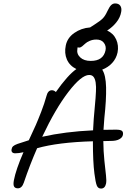

<svg xmlns="http://www.w3.org/2000/svg" viewBox="-20 -1096 753 1106"><path d="M67.9 -212.9Q55.2 -212.9 49.8 -219.5Q44.4 -226.1 46.9 -236.8Q48.3 -247.1 55.9 -253.9Q63.5 -260.7 81.1 -267.1Q143.6 -287.6 146 -288.1Q173.3 -346.7 185.8 -374.8Q198.2 -402.8 217.3 -451.9Q236.3 -501 247.1 -541Q255.4 -576.2 278.8 -576.2Q291.5 -576.2 301.8 -565.9Q369.6 -662.6 419.9 -698.2Q380.9 -717.3 365.2 -753.7Q349.6 -790 358.9 -834Q367.7 -877.9 407.7 -906Q447.8 -934.1 499 -938Q509.3 -945.3 523.9 -954.1Q557.1 -975.1 571.5 -989.5Q585.9 -1003.9 598.1 -1030.8Q610.4 -1057.1 620.4 -1066.7Q630.4 -1076.2 643.1 -1076.2Q664.1 -1076.2 673.1 -1062.7Q682.1 -1049.3 678.2 -1027.8Q672.9 -995.6 650.6 -967.8Q628.4 -939.9 597.2 -919.9Q633.3 -903.8 649.2 -868.9Q665 -834 657.2 -793.9Q649.9 -759.3 626.5 -733.6Q603 -708 568.8 -694.8Q589.4 -664.1 591.1 -592.8Q592.8 -521.5 581.1 -416Q577.1 -366.7 576.2 -348.1Q587.9 -348.1 611.8 -348.6Q635.7 -349.1 647.9 -349.1Q674.3 -349.1 682.6 -342Q690.9 -335 688 -318.8Q685.1 -303.7 667.2 -293.9Q649.4 -284.2 619.1 -284.2Q589.4 -284.2 575.2 -283.2Q575.7 -225.1 581.3 -170.4Q586.9 -115.7 590.6 -85.2Q594.2 -54.7 590.8 -38.1Q584.5 -9.8 562 -9.8Q544.4 -9.8 537.4 -27.8Q530.3 -45.9 523.9 -96.2Q515.1 -163.6 515.1 -282.2Q314 -276.4 193.8 -242.2Q152.3 -147.5 117.2 -43.9Q106 -11.2 83 -11.2Q66.9 -11.2 61 -21.7Q55.2 -32.2 60.1 -58.1Q71.3 -118.2 115.2 -219.2Q88.9 -212.9 67.9 -212.9ZM425.8 -814.9Q420.4 -786.1 441.9 -765.6Q463.4 -745.1 502.9 -745.1Q575.2 -745.1 587.9 -806.2Q592.8 -830.1 578.6 -849.1Q564.5 -868.2 535.2 -868.2Q514.6 -868.2 497.3 -860.8Q480 -853.5 471.2 -845Q462.4 -836.4 453.1 -829.1Q443.8 -821.8 437 -821.8Q431.2 -821.8 426.8 -823.2Q426.8 -821.8 426.3 -819.1Q425.8 -816.4 425.8 -814.9ZM493.2 -664.1Q449.2 -664.1 374.3 -566.9Q299.3 -469.7 223.1 -308.1Q356 -337.9 516.1 -345.2Q518.1 -389.2 520 -411.1Q534.2 -557.1 533.2 -595.2Q531.7 -651.9 507.8 -661.6Q501.5 -664.1 493.2 -664.1Z"/></svg>

Font: Shantell Sans Bouncy
Style: Italic
Weight: 300
Italic angle: -11.31°
Designer: Stephen Nixon, Anya Danilova, Shantell Martin
Foundry: Arrow Type
Version: Version 1.006;[9816181b4]